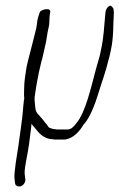

<svg xmlns="http://www.w3.org/2000/svg" viewBox="-20 -489 428 688"><path d="M80 -270C77 -257 74 -245 73 -235L69 -207C66 -185 67 -169 66 -149L67 -135L66 -132C64 -117 63 -103 62 -91C61 -71 49 10 46 33C42 60 29 132 32 152L34 168C35 173 37 176 42 178C57 184 71 169 71 155L69 139C67 130 69 114 73 91C84 34 85 22 92 -35C92 -39 92 -42 93 -45L102 -34C105 -31 108 -27 112 -22C127 -3 146 10 170 10C173 11 175 11 179 11H214C242 6 263 -15 279 -42C302 -66 320 -114 332 -153C344 -193 360 -235 369 -275C373 -286 374 -297 377 -308C388 -356 385 -403 388 -444L387 -454C387 -459 384 -462 381 -465C374 -476 359 -459 358 -445L357 -435C353 -395 352 -354 341 -306C339 -296 337 -286 334 -277C331 -266 328 -255 324 -242C306 -175 286 -84 253 -47C244 -35 235 -25 222 -25H189C185 -25 182 -25 178 -26C170 -26 164 -29 157 -31C151 -35 150 -42 143 -48C132 -62 133 -62 119 -77C104 -90 107 -106 104 -129V-141C108 -167 111 -189 117 -217C119 -231 123 -244 125 -254C127 -264 129 -272 131 -277L145 -339C148 -353 149 -368 152 -380L156 -399C158 -416 156 -428 160 -445C164 -464 127 -455 123 -446C120 -437 117 -430 116 -425C115 -420 113 -414 113 -409C112 -404 112 -397 110 -388L102 -356C96 -330 86 -295 80 -270Z"/></svg>

Font: Stray Cat
Style: UltCnObl
Weight: 400
Version: Version 1.0